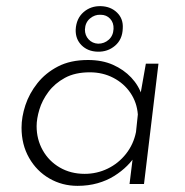

<svg xmlns="http://www.w3.org/2000/svg" viewBox="-20 -598 601 624"><path d="M232 6Q182 6 140.5 -18Q99 -42 74.5 -85Q50 -128 50 -183Q50 -218 62.5 -256Q75 -294 101.5 -327.5Q128 -361 168.5 -382Q209 -403 266 -403Q312 -403 347 -387.5Q382 -372 406.5 -346Q431 -320 442 -286L433 -272L454 -391H495L448 0H401L415 -114L422 -96Q412 -78 393.5 -59.5Q375 -41 351 -26Q327 -11 297 -2.5Q267 6 232 6ZM255 -33Q295 -33 330 -50Q365 -67 389.5 -98Q414 -129 422 -169L428 -226Q425 -265 404 -296Q383 -327 348.5 -345Q314 -363 272 -363Q224 -363 191 -345Q158 -327 137.5 -299.5Q117 -272 108 -242Q99 -212 99 -188Q99 -145 119 -109.5Q139 -74 174.5 -53.5Q210 -33 255 -33ZM226 -502Q228 -538 251.5 -558.5Q275 -579 308 -578Q340 -577 360.5 -557Q381 -537 379 -506Q378 -470 354 -449.5Q330 -429 297 -430Q265 -431 245 -451Q225 -471 226 -502ZM256 -502Q256 -483 268 -470Q280 -457 299 -456Q319 -456 333.5 -469Q348 -482 349 -504Q350 -524 338 -537Q326 -550 307 -550Q288 -551 272.5 -538Q257 -525 256 -502Z"/></svg>

Font: Josefin Sans Thin Light
Style: Italic
Weight: 300
Italic angle: -7°
Version: Version 2.000